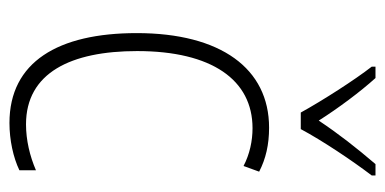

<svg xmlns="http://www.w3.org/2000/svg" viewBox="-224 -580 814 406"><g transform="rotate(90 183.0 -377.0)"><path d="M218 -606H253C277 -651 319 -714 351 -756V-764H327C292 -723 263 -686 235 -644C209 -685 174 -732 145 -764H121V-756C149 -720 192 -653 218 -606ZM240 10C276 10 313 2 340 -11V-46C310 -33 276 -25 243 -25C134 -25 88 -120 88 -260C88 -418 149 -504 251 -504C278 -504 306 -498 331 -485L343 -518C316 -532 286 -539 250 -539C125 -539 50 -437 50 -259C50 -93 111 10 240 10Z"/></g></svg>

Font: Noto Sans Arabic UI Cn XLt
Style: Regular
Weight: 200
Width: 3
Designer: Monotype Design Team, Nadine Chahine and Nizar Qandah
Foundry: Monotype Imaging Inc.
Version: Version 2.010